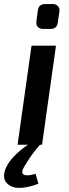

<svg xmlns="http://www.w3.org/2000/svg" viewBox="-57 -716 341 950"><path d="M166 -696H203Q220 -696 229.5 -686Q239 -676 237 -659L229 -605Q225 -573 194 -573H156Q139 -573 130 -583Q121 -593 123 -609L130 -663Q134 -696 166 -696ZM99 -490H220L151 0H141Q98 48 62 110Q45 139 61 148Q77 157 119 144L133 193Q91 209 57.5 212.5Q24 216 4 208Q-16 200 -27 185.5Q-38 171 -37 151Q-36 131 -25 109Q2 55 81 0H30Z"/></svg>

Font: Exo 2.0 Semi Bold
Style: Italic
Weight: 600
Italic angle: -8°
Designer: Natanael Gama
Version: Version 1.001;PS 001.001;hotconv 1.0.70;makeotf.lib2.5.58329